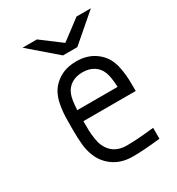

<svg xmlns="http://www.w3.org/2000/svg" viewBox="-214 -1049 1096 1191"><g transform="rotate(-30 333.5 -453.5)"><path d="M248 -520.2Q234.4 -488.9 230.5 -411.5H519.5Q515.6 -488.9 502 -520.2Q487.6 -557.3 454.8 -578.1Q421.9 -599 375 -599Q328.1 -599 295.2 -578.1Q262.4 -557.3 248 -520.2ZM580.1 -546.2Q591.1 -518.2 596.7 -480.5Q602.2 -442.7 603.2 -413.7Q604.2 -384.8 604.2 -333.3H229.2Q229.2 -289.1 229.8 -265.3Q230.5 -241.5 235.4 -208.3Q240.2 -175.1 250 -153Q287.8 -67.7 388 -67.7Q463.5 -67.7 583.3 -81.4V-3.3Q464.8 10.4 388 10.4Q307.3 10.4 252 -27.3Q196.6 -65.1 171.9 -125.7Q154.9 -166.7 150.4 -213.5Q145.8 -260.4 145.8 -333.3Q145.8 -384.8 146.8 -413.7Q147.8 -442.7 153.3 -480.5Q158.9 -518.2 169.9 -546.2Q191.4 -604.2 245.1 -640.6Q298.8 -677.1 375 -677.1Q451.2 -677.1 504.9 -640.6Q558.6 -604.2 580.1 -546.2ZM323.6 -750 130.2 -916.7H233.1L375 -809.9L516.9 -916.7H619.8L426.4 -750Z"/></g></svg>

Font: Monoid
Style: Regular
Weight: 400
Width: 4
Monospace: yes
Designer: Andreas Larsen (@larsenwork)
Version: Version 0.61